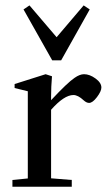

<svg xmlns="http://www.w3.org/2000/svg" viewBox="-20 -705 411 725"><path d="M177.2 -477.1 68.8 -669.4 91.3 -684.6 193.8 -564.5 295.9 -684.6 318.8 -669.4 210.9 -477.1ZM26.9 0V-25.4L85 -31.2V-360.4L35.2 -372.6V-387.7L152.3 -424.8L176.3 -417Q172.9 -377 172.9 -340.3V-326.7Q235.8 -394 261.7 -411.1Q281.2 -424.8 297.4 -424.8Q318.4 -424.8 340.6 -408.7Q362.8 -392.6 362.8 -374.5Q362.8 -360.4 346.2 -338.4Q329.6 -316.4 316.4 -316.4Q306.6 -316.4 295.9 -326.2Q274.4 -346.2 257.3 -346.2Q222.2 -346.2 172.9 -290.5V-31.7L251 -25.4V0Z"/></svg>

Font: Elstob 18pt Medium
Style: Regular
Weight: 500
Designer: Peter S. Baker
Version: Version 1.015